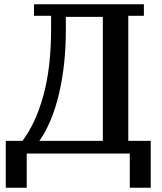

<svg xmlns="http://www.w3.org/2000/svg" viewBox="-20 -718 757 898"><path d="M7 -59H85Q147 -141 183 -271.5Q219 -402 219 -583V-644H139V-698H653V-644H580V-59H685V160H587V0H105V160H7ZM461 -59V-639H288V-580Q288 -415 256 -279.5Q224 -144 164 -59Z"/></svg>

Font: IBM Plex Serif Medium
Style: Regular
Weight: 500
Designer: Mike Abbink, Paul van der Laan, Pieter van Rosmalen
Foundry: Bold Monday
Version: Version 2.5